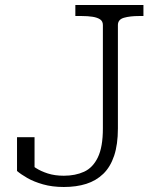

<svg xmlns="http://www.w3.org/2000/svg" viewBox="-20 -730 639 767"><path d="M281 -710H553V-666H536Q499 -666 475 -659Q451 -652 451 -630V-217Q451 -153 436 -108Q421 -63 392.5 -35.5Q364 -8 324.5 4.5Q285 17 235 17Q189 17 152 6.5Q115 -4 89 -19Q63 -34 48 -47V-182H118V-42Q102 -47 92 -54Q82 -61 79.5 -68.5Q77 -76 80 -81Q83 -86 92 -86Q103 -72 123 -59Q143 -46 171 -37Q199 -28 235 -28Q281 -28 316 -44Q351 -60 371 -101.5Q391 -143 391 -217V-630Q391 -645 380 -652.5Q369 -660 350 -663Q331 -666 306 -666H281Z"/></svg>

Font: Roboto Serif ExtraLight
Style: Regular
Weight: 250
Version: Version 1.007